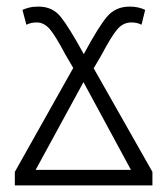

<svg xmlns="http://www.w3.org/2000/svg" viewBox="-20 -562 504 582"><path d="M25 0H442V-41L264 -355L288 -396Q317 -451 335 -472.5Q353 -494 378 -494Q396 -494 409 -487L420 -532Q400 -542 373 -542Q330 -542 304 -511Q278 -480 234 -398Q189 -480 164 -511Q139 -542 97 -542Q80 -542 68.5 -539Q57 -536 48 -532L60 -487Q74 -494 91 -494Q114 -494 131.5 -473Q149 -452 178 -397L202 -356L25 -41ZM88 -47 233 -313 377 -47Z"/></svg>

Font: Noto Sans UI SemiCondensed Light
Style: Regular
Weight: 300
Width: 4
Designer: Monotype Design Team
Foundry: Monotype Imaging Inc.
Version: Version 1.901